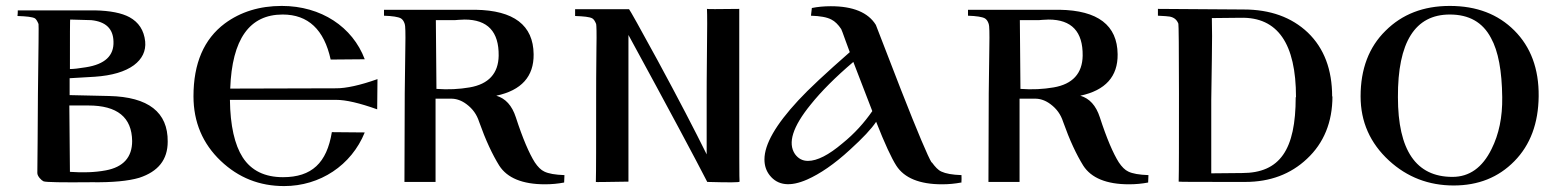

<svg xmlns="http://www.w3.org/2000/svg" viewBox="-20 -614 5260 648"><path d="M546 -136C547 -235 481 -287 348 -290L215 -293V-350L300 -355C358 -359 402 -372 432 -394C460 -415 473 -442 470 -474C466 -512 448 -539 417 -556C391 -570 352 -578 300 -579H40C40 -573 40 -567 39 -560C69 -559 89 -557 98 -552C102 -549 106 -543 110 -533C111 -531 110 -452 108 -296C107 -174 107 -85 106 -30C106 -19 120 -5 127 -2C135 1 189 2 289 1C359 2 413 -3 450 -14C514 -35 546 -75 546 -136ZM363 -474C365 -426 334 -397 270 -387C246 -383 228 -381 216 -381C216 -494 216 -549 217 -548C260 -547 284 -546 288 -546C337 -541 362 -517 363 -474ZM426 -138C426 -83 396 -50 337 -39C300 -32 259 -31 216 -34L214 -258H278C376 -258 425 -218 426 -138Z M1254 -347C1195 -326 1148 -316 1115 -316L757 -315C763 -482 822 -565 934 -565C1020 -565 1074 -514 1096 -413L1211 -414C1170 -523 1064 -594 931 -594C856 -594 792 -574 739 -535C668 -482 633 -400 633 -289C633 -202 664 -129 725 -71C785 -14 856 14 939 14C1060 14 1166 -56 1211 -167L1100 -168C1083 -64 1032 -16 935 -16C874 -16 828 -38 799 -83C772 -125 757 -190 756 -277H1114C1148 -277 1194 -266 1253 -245L1254 -347Z M1885 -23C1854 -24 1831 -28 1817 -35C1806 -40 1795 -51 1785 -66C1766 -96 1744 -147 1721 -218C1708 -258 1686 -282 1655 -291C1740 -309 1782 -356 1781 -431C1780 -529 1714 -579 1585 -581H1276V-561C1305 -560 1324 -557 1333 -552C1338 -549 1343 -543 1346 -533C1348 -529 1349 -503 1348 -454C1347 -369 1346 -317 1346 -299L1345 0H1450V-73V-208C1450 -263 1450 -288 1450 -281H1503C1520 -281 1538 -275 1555 -262C1575 -247 1589 -228 1597 -203C1619 -141 1642 -92 1665 -55C1692 -13 1744 8 1819 8C1842 8 1863 6 1884 2ZM1663 -426C1662 -366 1629 -330 1565 -319C1530 -313 1493 -311 1453 -314L1451 -546H1515C1516 -546 1536 -548 1548 -548C1626 -548 1664 -507 1663 -426Z M2476 -1C2475 -1 2475 -107 2475 -318C2475 -495 2475 -584 2475 -584C2402 -583 2366 -583 2366 -584C2367 -564 2367 -517 2366 -444C2365 -354 2365 -305 2365 -298V-93C2325 -174 2270 -280 2199 -411C2138 -523 2106 -580 2103 -583H1921V-560C1950 -559 1970 -557 1979 -552C1984 -549 1988 -543 1992 -533C1993 -529 1994 -503 1993 -454C1992 -369 1992 -317 1992 -299C1992 -132 1992 -32 1991 0C1990 1 2026 0 2101 -1V-320C2101 -437 2101 -496 2101 -496C2240 -241 2328 -76 2367 0C2440 2 2476 2 2476 -1Z M3225 -23C3194 -24 3172 -28 3157 -35C3146 -40 3136 -51 3125 -66H3124C3113 -83 3078 -165 3020 -313L2936 -530C2910 -572 2859 -593 2784 -593C2761 -593 2740 -591 2720 -587L2717 -561C2748 -560 2771 -556 2786 -548C2798 -542 2809 -531 2819 -516C2820 -515 2825 -501 2834 -476C2843 -451 2848 -438 2848 -438C2767 -367 2709 -313 2674 -275C2598 -193 2560 -127 2560 -76C2560 -55 2566 -37 2578 -22C2605 12 2647 17 2704 -8C2747 -27 2796 -60 2849 -109C2892 -148 2921 -179 2937 -203C2966 -129 2989 -80 3005 -55C3032 -13 3084 8 3159 8C3182 8 3203 6 3224 2C3224 9 3226 -3 3225 -23ZM2924 -239C2897 -200 2864 -163 2823 -130C2777 -91 2738 -71 2707 -71C2688 -71 2674 -79 2663 -94C2638 -131 2655 -186 2716 -261C2752 -306 2800 -354 2860 -405Z M3856 -23C3825 -24 3802 -28 3788 -35C3777 -40 3766 -51 3756 -66C3737 -96 3715 -147 3692 -218C3679 -258 3657 -282 3626 -291C3711 -309 3753 -356 3752 -431C3751 -529 3685 -579 3556 -581H3247V-561C3276 -560 3295 -557 3304 -552C3309 -549 3314 -543 3317 -533C3319 -529 3320 -503 3319 -454C3318 -369 3317 -317 3317 -299L3316 0H3421V-73V-208C3421 -263 3421 -288 3421 -281H3474C3491 -281 3509 -275 3526 -262C3546 -247 3560 -228 3568 -203C3590 -141 3613 -92 3636 -55C3663 -13 3715 8 3790 8C3813 8 3834 6 3855 2ZM3634 -426C3633 -366 3600 -330 3536 -319C3501 -313 3464 -311 3424 -314L3422 -546H3486C3487 -546 3507 -548 3519 -548C3597 -548 3635 -507 3634 -426Z M4476 -288C4476 -379 4449 -451 4394 -504C4339 -556 4267 -582 4177 -582L3888 -584C3888 -569 3888 -561 3888 -561C3909 -560 3923 -559 3928 -558C3943 -555 3952 -547 3957 -534C3958 -531 3959 -453 3959 -300C3959 -133 3959 -33 3958 -1C3958 0 4033 0 4183 0C4266 0 4336 -26 4391 -78C4448 -131 4477 -202 4477 -289ZM4353 -286C4353 -109 4300 -30 4172 -30L4068 -29V-277C4068 -298 4069 -344 4070 -415C4071 -472 4071 -518 4070 -553L4167 -554C4292 -557 4354 -467 4354 -286Z M5173 -289C5174 -382 5146 -456 5091 -511C5036 -566 4964 -594 4873 -594C4784 -594 4712 -566 4656 -510C4600 -455 4572 -381 4572 -289C4572 -203 4604 -131 4668 -72C4729 -16 4802 12 4886 12C4969 12 5037 -15 5091 -70C5145 -125 5172 -198 5173 -289ZM5050 -286C5051 -219 5039 -161 5014 -111C4983 -48 4939 -17 4882 -17C4759 -17 4698 -107 4698 -286C4697 -472 4756 -565 4873 -565C4938 -565 4984 -539 5012 -486C5037 -441 5049 -374 5050 -286Z"/></svg>

Font: GFS Nicefore
Style: Regular
Weight: 400
Designer: George Matthiopoulos
Foundry: George Matthiopoulos
Version: Version 1.0